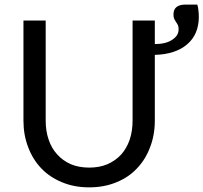

<svg xmlns="http://www.w3.org/2000/svg" viewBox="-20 -806 885 835"><path d="M837.9 -786.1Q841.8 -775.4 842.8 -761.7Q844.7 -747.1 844.7 -732.4Q844.7 -695.3 832 -665Q819.3 -634.8 793.9 -613.3Q769.5 -591.8 733.4 -580.1Q698.2 -568.4 653.3 -567.4Q653.3 -471.7 653.3 -281.2Q653.3 -218.8 632.8 -166Q613.3 -113.3 576.2 -74.2Q540 -35.2 487.3 -13.7Q433.6 8.8 368.2 8.8Q301.8 8.8 249 -13.7Q196.3 -35.2 159.2 -74.2Q122.1 -113.3 102.5 -166Q82 -218.8 82 -281.2Q82 -425.8 82 -716.8Q106.4 -716.8 178.7 -716.8Q178.7 -607.4 178.7 -281.2Q178.7 -236.3 191.4 -199.2Q204.1 -161.1 228.5 -134.8Q252.9 -107.4 288.1 -91.8Q323.2 -77.1 368.2 -77.1Q412.1 -77.1 447.3 -91.8Q482.4 -107.4 506.8 -133.8Q531.2 -161.1 543.9 -198.2Q556.6 -236.3 556.6 -281.2Q556.6 -425.8 556.6 -716.8Q581.1 -716.8 653.3 -716.8Q653.3 -690.4 653.3 -614.3Q676.8 -614.3 696.3 -619.1Q715.8 -624 728.5 -632.8Q742.2 -641.6 750 -653.3Q756.8 -665 756.8 -678.7Q756.8 -689.5 753.9 -696.3Q750 -704.1 745.1 -710.9Q741.2 -716.8 737.3 -724.6Q734.4 -732.4 734.4 -743.2Q734.4 -786.1 787.1 -786.1Q803.7 -786.1 837.9 -786.1Z"/></svg>

Font: Lato
Style: Regular
Weight: 400
Designer: Lukasz Dziedzic with Adam Twardoch and Botio Nikoltchev
Version: Version 2.015; 2015-08-06; http://www.latofonts.com/